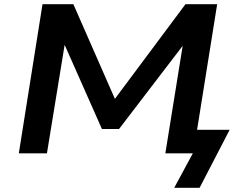

<svg xmlns="http://www.w3.org/2000/svg" viewBox="-20 -725 1109 908"><path d="M804 163 892 0H762L845 -515L846 -511L543 -115H462L283 -519L287 -521L202 0H69L181 -705H327L528 -247L517 -249L857 -705H1007L912 -111H1066L924 163Z"/></svg>

Font: Nunito Sans 7pt SemiExpanded
Style: Bold Italic
Weight: 700
Width: 6
Italic angle: -9°
Designer: Vernon Adams
Foundry: Vernon Adams
Version: Version 3.101;gftools[0.9.27]